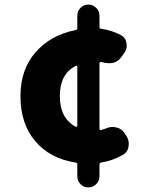

<svg xmlns="http://www.w3.org/2000/svg" viewBox="-20 -770 648 838"><path d="M310.5 -216.8Q312.5 -215.8 314.9 -217.3Q317.4 -218.8 317.4 -221.7V-478.5Q317.4 -481.4 314.9 -482.9Q312.5 -484.4 310.5 -482.4Q241.2 -447.3 241.2 -350.6Q241.2 -253.9 310.5 -216.8ZM441.4 -209Q456.1 -215.8 471.7 -215.8Q478.5 -215.8 486.3 -213.9Q509.8 -210 522.5 -190.4L532.2 -175.8Q542 -160.2 542 -141.6Q542 -135.7 541 -129.9Q537.1 -105.5 515.6 -93.8Q471.7 -68.4 420.9 -60.5Q414.1 -58.6 414.1 -51.8V-1Q414.1 19.5 399.9 33.7Q385.7 47.9 365.7 47.9Q345.7 47.9 331.5 33.7Q317.4 19.5 317.4 -1V-52.7Q317.4 -59.6 309.6 -60.5Q198.2 -78.1 133.8 -153.8Q69.3 -229.5 69.3 -350.6Q69.3 -466.8 135.3 -542Q201.2 -617.2 309.6 -638.7Q317.4 -639.6 317.4 -647.5V-701.2Q317.4 -721.7 331.5 -735.8Q345.7 -750 365.7 -750Q385.7 -750 399.9 -735.8Q414.1 -721.7 414.1 -701.2V-652.3Q414.1 -645.5 420.9 -644.5Q468.8 -637.7 508.8 -616.2Q529.3 -604.5 532.2 -580.1Q533.2 -576.2 533.2 -571.3Q533.2 -551.8 520.5 -536.1L507.8 -518.6Q490.2 -494.1 456.1 -494.1Q441.4 -494.1 422.9 -499Q421.9 -499 420.9 -500Q418 -500 416 -498Q414.1 -496.1 414.1 -494.1V-208Q414.1 -205.1 416 -203.6Q418 -202.1 420.9 -202.1Q431.6 -205.1 441.4 -209Z"/></svg>

Font: Gen Jyuu Gothic Heavy
Style: Bold
Weight: 900
Designer: [Source Han Sans]
Ryoko NISHIZUKA  (kana & ideographs); Paul D. Hunt (Latin, Greek & Cyrillic); Wenlong ZHANG  (bopomofo
Version: Version 1.002.20150607